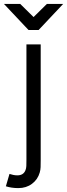

<svg xmlns="http://www.w3.org/2000/svg" viewBox="-55 -756 344 985"><path d="M153.8 65.4Q153.8 86.4 153.3 101.1Q152.8 115.7 148.9 128.9Q138.7 165 109.1 187Q79.6 209 39.1 209Q4.4 209 -24.9 199.7L-6.3 136.2Q2.4 139.2 12.9 141.4Q23.4 143.6 34.2 143.6Q65.4 143.6 75.7 117.2Q79.6 107.9 80.1 95.5Q80.6 83 80.6 63V-528.3H153.8ZM48.8 -735.8 117.2 -668.5 185.5 -735.8H269L143.1 -602.1H91.3L-34.7 -735.8Z"/></svg>

Font: Gidole
Style: Regular
Weight: 400
Version: Version 2.100; ttfautohint (v1.8.4.7-5d5b)